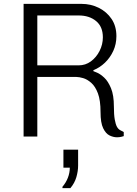

<svg xmlns="http://www.w3.org/2000/svg" viewBox="-20 -706 711 993"><path d="M585 4Q566 4 546.5 -5.5Q527 -15 513.5 -43Q500 -71 500 -126Q500 -187 486.5 -223Q473 -259 452 -277.5Q431 -296 410 -302Q389 -308 375 -308H173V0H102V-686H401Q450 -686 491 -665.5Q532 -645 557 -608Q582 -571 582 -519Q582 -478 566 -443Q550 -408 523 -382Q496 -356 463 -343V-338Q466 -337 482.5 -330Q499 -323 519 -304.5Q539 -286 554 -250Q569 -214 569 -155Q569 -113 573.5 -88Q578 -63 584.5 -51Q591 -39 600.5 -33.5Q610 -28 620 -23V-2Q617 -1 607.5 1.5Q598 4 585 4ZM173 -368H387Q422 -368 450 -388.5Q478 -409 495 -442.5Q512 -476 512 -513Q512 -568 477 -597Q442 -626 387 -626H173ZM303 267V260Q321 239 331 213.5Q341 188 341 161H308V68H384V150Q384 179 375 210Q366 241 344 267Z"/></svg>

Font: Chivo ExtraLight
Style: Regular
Weight: 250
Designer: Hector Gatti
Foundry: Omnibus-Type
Version: Version 2.002